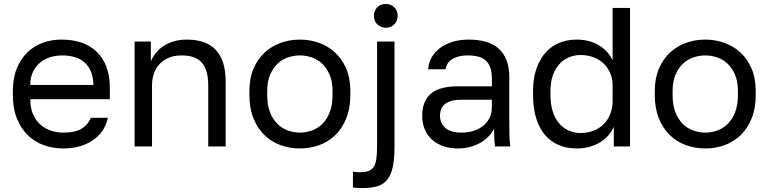

<svg xmlns="http://www.w3.org/2000/svg" viewBox="-20 -740 3883 970"><path d="M300 10Q249 10 203 -6Q157 -22 122 -55.5Q87 -89 66 -140Q45 -191 45 -260V-280Q45 -346 65 -394.5Q85 -443 118.5 -475.5Q152 -508 196.5 -524Q241 -540 290 -540Q407 -540 471 -476Q535 -412 535 -295V-239H133Q133 -193 148 -160.5Q163 -128 187 -108Q211 -88 240.5 -79Q270 -70 300 -70Q360 -70 392.5 -90Q425 -110 439 -145H525Q517 -107 496.5 -78Q476 -49 446.5 -29.5Q417 -10 379.5 0Q342 10 300 10ZM133 -311H452Q451 -352 438.5 -380.5Q426 -409 405 -426.5Q384 -444 355.5 -452Q327 -460 295 -460Q264 -460 235 -451.5Q206 -443 183.5 -424.5Q161 -406 147 -378Q133 -350 133 -311Z M660 0V-530H742V-430Q751 -452 767 -472Q783 -492 805.5 -507Q828 -522 857.5 -531Q887 -540 923 -540Q1023 -540 1071.5 -486.5Q1120 -433 1120 -330V0H1032V-310Q1032 -384 1001 -422Q970 -460 897 -460Q858 -460 829.5 -447Q801 -434 783 -413Q765 -392 756.5 -365Q748 -338 748 -310V0Z M1495 10Q1444 10 1398 -6.5Q1352 -23 1317 -56.5Q1282 -90 1261 -141Q1240 -192 1240 -260V-280Q1240 -345 1261 -393.5Q1282 -442 1317 -474.5Q1352 -507 1398 -523.5Q1444 -540 1495 -540Q1546 -540 1592 -523.5Q1638 -507 1673 -474.5Q1708 -442 1729 -393.5Q1750 -345 1750 -280V-260Q1750 -192 1729 -141Q1708 -90 1673 -56.5Q1638 -23 1592 -6.5Q1546 10 1495 10ZM1495 -70Q1525 -70 1555 -80.5Q1585 -91 1608 -113.5Q1631 -136 1645.5 -172Q1660 -208 1660 -260V-280Q1660 -328 1645.5 -362Q1631 -396 1608 -418Q1585 -440 1555 -450Q1525 -460 1495 -460Q1465 -460 1435 -450Q1405 -440 1382 -418Q1359 -396 1344.5 -362Q1330 -328 1330 -280V-260Q1330 -208 1344.5 -172Q1359 -136 1382 -113.5Q1405 -91 1435 -80.5Q1465 -70 1495 -70Z M1813 210Q1802 210 1788 209.5Q1774 209 1763 207V127Q1771 129 1780.5 129.5Q1790 130 1798 130Q1824 130 1840.5 124.5Q1857 119 1867 104.5Q1877 90 1881 65Q1885 40 1885 0V-530H1973V0Q1973 62 1964.5 102.5Q1956 143 1937 167Q1918 191 1887.5 200.5Q1857 210 1813 210ZM1929 -600Q1903 -600 1886 -617Q1869 -634 1869 -660Q1869 -686 1886 -703Q1903 -720 1929 -720Q1955 -720 1972 -703Q1989 -686 1989 -660Q1989 -634 1972 -617Q1955 -600 1929 -600Z M2294 10Q2251 10 2217 -2.5Q2183 -15 2160 -37Q2137 -59 2125 -89Q2113 -119 2113 -155Q2113 -194 2125 -222.5Q2137 -251 2159.5 -269Q2182 -287 2216 -295.5Q2250 -304 2293 -304H2465V-340Q2465 -374 2457.5 -397Q2450 -420 2434.5 -434Q2419 -448 2396 -454Q2373 -460 2343 -460Q2315 -460 2294.5 -454Q2274 -448 2260.5 -438.5Q2247 -429 2240 -416.5Q2233 -404 2231 -390H2143Q2145 -422 2160.5 -449.5Q2176 -477 2202.5 -497Q2229 -517 2266 -528.5Q2303 -540 2348 -540Q2395 -540 2433 -529.5Q2471 -519 2497.5 -496Q2524 -473 2538.5 -437Q2553 -401 2553 -350V-135Q2553 -93 2553.5 -61.5Q2554 -30 2558 0H2481Q2478 -23 2477 -43.5Q2476 -64 2476 -90Q2466 -69 2448.5 -51Q2431 -33 2408 -19.5Q2385 -6 2356 2Q2327 10 2294 10ZM2313 -70Q2344 -70 2371.5 -78.5Q2399 -87 2420 -103.5Q2441 -120 2453 -144.5Q2465 -169 2465 -200V-236H2308Q2259 -236 2231 -216.5Q2203 -197 2203 -155Q2203 -118 2229.5 -94Q2256 -70 2313 -70Z M2893 10Q2844 10 2803.5 -7Q2763 -24 2734 -57.5Q2705 -91 2689 -142Q2673 -193 2673 -260V-280Q2673 -343 2689.5 -391.5Q2706 -440 2735 -473Q2764 -506 2804.5 -523Q2845 -540 2893 -540Q2957 -540 3004.5 -512Q3052 -484 3075 -435V-700H3163V0H3081V-100Q3071 -76 3053 -55.5Q3035 -35 3011 -20.5Q2987 -6 2957 2Q2927 10 2893 10ZM2913 -68Q2949 -68 2979 -80Q3009 -92 3030 -113Q3051 -134 3063 -164Q3075 -194 3075 -230V-310Q3075 -342 3063 -370Q3051 -398 3030 -418.5Q3009 -439 2979 -450.5Q2949 -462 2913 -462Q2881 -462 2853 -450Q2825 -438 2804.5 -414.5Q2784 -391 2772.5 -357.5Q2761 -324 2761 -280V-260Q2761 -213 2772.5 -177Q2784 -141 2804.5 -117Q2825 -93 2853 -80.5Q2881 -68 2913 -68Z M3543 10Q3492 10 3446 -6.5Q3400 -23 3365 -56.5Q3330 -90 3309 -141Q3288 -192 3288 -260V-280Q3288 -345 3309 -393.5Q3330 -442 3365 -474.5Q3400 -507 3446 -523.5Q3492 -540 3543 -540Q3594 -540 3640 -523.5Q3686 -507 3721 -474.5Q3756 -442 3777 -393.5Q3798 -345 3798 -280V-260Q3798 -192 3777 -141Q3756 -90 3721 -56.5Q3686 -23 3640 -6.5Q3594 10 3543 10ZM3543 -70Q3573 -70 3603 -80.5Q3633 -91 3656 -113.5Q3679 -136 3693.5 -172Q3708 -208 3708 -260V-280Q3708 -328 3693.5 -362Q3679 -396 3656 -418Q3633 -440 3603 -450Q3573 -460 3543 -460Q3513 -460 3483 -450Q3453 -440 3430 -418Q3407 -396 3392.5 -362Q3378 -328 3378 -280V-260Q3378 -208 3392.5 -172Q3407 -136 3430 -113.5Q3453 -91 3483 -80.5Q3513 -70 3543 -70Z"/></svg>

Font: Golos Text VF
Style: Regular
Weight: 400
Designer: A.Korolkova, Vitaly Kuzmin
Foundry: ParaType Ltd
Version: Version 2.003